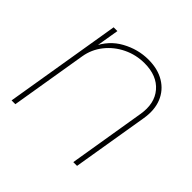

<svg xmlns="http://www.w3.org/2000/svg" viewBox="-137 -670 810 810"><g transform="rotate(45 268.0 -265.0)"><path d="M108.4 -341.8 51.8 0H29.3L115.7 -522.5H138.2L118.7 -405.3L112.8 -405.8Q141.1 -468.3 197.8 -499.3Q254.4 -530.3 315.9 -530.3Q372.6 -530.3 411.9 -506.3Q451.2 -482.4 468.5 -440.2Q485.8 -397.9 476.6 -341.8L419.9 0H397.5L454.1 -343.3Q466.8 -417.5 428.2 -462.6Q389.6 -507.8 315.4 -507.8Q264.6 -507.8 220.2 -486.3Q175.8 -464.8 146 -427.2Q116.2 -389.6 108.4 -341.8Z"/></g></svg>

Font: Inter 28pt Thin
Style: Italic
Weight: 250
Italic angle: -9.3988°
Designer: Rasmus Andersson
Foundry: rsms
Version: Version 4.001;git-66647c0bb